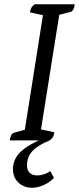

<svg xmlns="http://www.w3.org/2000/svg" viewBox="-20 -661 372 904"><path d="M26 0Q28 -16 33 -25Q38 -34 46 -36L111 -54L95 -38L184 -601L197 -586L121 -603Q123 -617 128 -625.5Q133 -634 144 -641H332Q330 -625 325 -616Q320 -607 312 -605L242 -587L261 -604L171 -39L158 -55L236 -38Q234 -24 229.5 -16Q225 -8 214 0ZM132 223Q92 223 66.5 198.5Q41 174 41 135Q41 88 78.5 52.5Q116 17 204 -17L214 0Q159 22 133 50Q107 78 107 118Q107 140 119.5 152.5Q132 165 156 165Q185 165 217 145L234 176Q218 195 188.5 209Q159 223 132 223Z"/></svg>

Font: Petrona
Style: Italic
Weight: 400
Italic angle: -9°
Designer: Ringo R. Seeber
Foundry: Ringo R. Seeber
Version: Version 2.001; ttfautohint (v1.8.3)